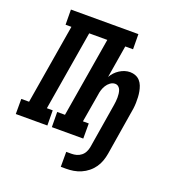

<svg xmlns="http://www.w3.org/2000/svg" viewBox="-182 -863 1097 1206"><g transform="rotate(20 366.5 -260.0)"><path d="M397 215H362V115H397Q414 115 430.5 110.5Q447 106 461 95Q475 84 483 68Q491 52 494 36L543 -263Q545 -276 546.5 -289Q548 -302 548 -315Q548 -328 546.5 -340.5Q545 -353 541 -364.5Q537 -376 527.5 -384Q518 -392 505 -392Q488 -392 473 -381Q458 -370 448.5 -354.5Q439 -339 434 -322.5Q429 -306 427 -289L395 -101H434V0H224L223 -101H275L364 -634H243L154 -101H193L194 0H-17V-101H35L124 -634H85L84 -735H535L536 -634H484L448 -417Q457 -433 470 -447Q483 -461 499.5 -471.5Q516 -482 533.5 -487.5Q551 -493 569 -493Q588 -493 605.5 -486Q623 -479 635 -465.5Q647 -452 653.5 -435Q660 -418 663.5 -399.5Q667 -381 668 -362Q669 -343 668.5 -324Q668 -305 665.5 -285.5Q663 -266 659 -246L613 36Q609 60 600.5 84.5Q592 109 577 130.5Q562 152 541 169Q520 186 495.5 196.5Q471 207 446.5 211Q422 215 397 215Z"/></g></svg>

Font: Iosevka Etoile
Style: Bold Italic
Weight: 700
Italic angle: -9°
Designer: Belleve Invis
Foundry: Belleve Invis
Version: Version 28.1.0; ttfautohint (v1.8.4)